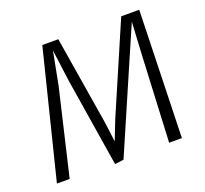

<svg xmlns="http://www.w3.org/2000/svg" viewBox="-129 -899 1132 1061"><g transform="rotate(-20 437.5 -369.0)"><path d="M374 9 291 -510 266 -699 229 -506 110 0H35L221 -747H315L400 -226L415 -110L460 -225L685 -747H791L770 0H695L719 -499L730 -699L653 -522L426 2Z"/></g></svg>

Font: Koeln Type Sans Light
Style: Italic
Weight: 300
Italic angle: -7.5°
Designer: Eben Sorkin
Foundry: Eben Sorkin
Version: Version 2.001